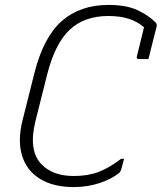

<svg xmlns="http://www.w3.org/2000/svg" viewBox="-20 -740 657 780"><path d="M280 20Q197 20 143 -13Q89 -46 70 -106.5Q51 -167 71 -249L120 -444Q157 -590 231.5 -655Q306 -720 421 -720Q492 -720 537 -699.5Q582 -679 612 -649Q619 -642 616 -631Q608 -600 599.5 -566Q591 -532 583 -500H544Q533 -500 536 -511Q543 -540 550.5 -569.5Q558 -599 565 -629Q539 -652 503.5 -663.5Q468 -675 420 -675Q323 -675 263.5 -619.5Q204 -564 172 -439L124 -248Q94 -127 150 -71Q196 -25 280 -25Q337 -25 380.5 -41.5Q424 -58 472 -95H484Q481 -84 478 -72Q475 -60 473 -54Q470 -43 465 -38Q434 -13 385 3.5Q336 20 280 20Z"/></svg>

Font: Recursive Mn Lnr St Lt
Style: Italic
Weight: 300
Italic angle: -15°
Monospace: yes
Version: Version 1.079;hotconv 1.0.112;makeotfexe 2.5.65598; ttfautoh